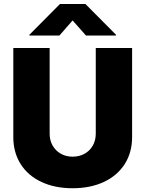

<svg xmlns="http://www.w3.org/2000/svg" viewBox="-20 -952 742 980"><path d="M654.3 -707V-252.9Q654.3 -173.8 616.5 -114.5Q578.6 -55.2 509.8 -23.2Q440.9 8.8 350.6 8.8Q260.3 8.8 191.7 -23.2Q123 -55.2 85.4 -114.5Q47.9 -173.8 47.9 -252.9V-707H233.4V-269.5Q233.4 -235.8 248.5 -209.2Q263.7 -182.6 290.3 -167.5Q316.9 -152.3 350.6 -152.3Q384.8 -152.3 411.6 -167.2Q438.5 -182.1 453.6 -209Q468.8 -235.8 468.8 -269.5V-707ZM350.6 -847.7 283.2 -770.5H129.9V-774.4L286.1 -931.6H416L572.3 -774.4V-770.5H418.9Z"/></svg>

Font: Pretendard Std Black
Style: Regular
Weight: 900
Designer: Base glyphs from Inter by Rasmus Andersson; Hangeul glyphs from Noto Sans CJK(Source Han Sans) by Jang Soo-young and Kan
Foundry: Kil Hyung-jin
Version: Version 1.309